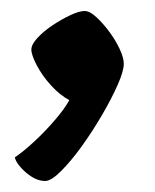

<svg xmlns="http://www.w3.org/2000/svg" viewBox="-20 -183 282 349"><path d="M62 146Q50 146 38 138.5Q26 131 17 120.5Q8 110 7 103Q22 93 42 74.5Q62 56 80 35Q98 14 106 -1Q89 -10 73 -27.5Q57 -45 47 -64Q37 -83 37 -93Q37 -102 48 -114Q59 -126 75.5 -137Q92 -148 108 -155.5Q124 -163 134 -163Q143 -163 155 -152Q167 -141 178.5 -125.5Q190 -110 197.5 -94Q205 -78 205 -67Q205 -54 194 -29Q183 -4 165.5 26Q148 56 128.5 83Q109 110 91 128Q73 146 62 146Z"/></svg>

Font: Texturina Medium 12pt
Style: Bold
Weight: 700
Version: Version 1.002